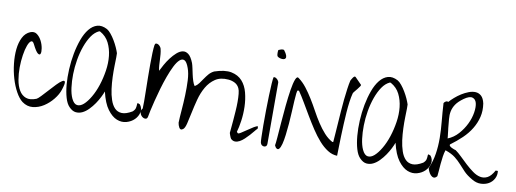

<svg xmlns="http://www.w3.org/2000/svg" viewBox="-57 -1003 3569 1329"><g transform="rotate(10 1727.5 -338.5)"><path d="M130.9 -14.6Q105.5 -34.2 83.5 -74.2Q61.5 -114.3 46.9 -163.6Q32.2 -212.9 26.4 -266.6Q20.5 -320.3 25.4 -367.7Q30.3 -415 48.3 -450.7Q66.4 -486.3 99.6 -500Q127 -510.7 147 -495.6Q167 -480.5 179.7 -455.6Q192.4 -430.7 196.8 -404.3Q201.2 -377.9 196.3 -365.7Q191.4 -353.5 177.2 -363.8Q163.1 -374 138.7 -422.9Q127.9 -445.3 115.7 -438Q103.5 -430.7 93.3 -403.3Q83 -376 76.7 -334.5Q70.3 -293 69.8 -248Q69.3 -203.1 76.7 -160.6Q84 -118.2 101.6 -88.4Q119.1 -58.6 148.9 -47.4Q178.7 -36.1 222.7 -53.7Q231.4 -57.6 251 -78.1Q270.5 -98.6 293.5 -124Q316.4 -149.4 338.9 -172.9Q361.3 -196.3 376.5 -205.1Q391.6 -213.9 395.5 -202.6Q399.4 -191.4 384.8 -146.5Q374 -112.3 346.2 -77.6Q318.4 -43 282.7 -20Q247.1 2.9 207 7.3Q167 11.7 130.9 -14.6Z M458 -36.1Q438.5 -55.7 426.8 -95.7Q415 -135.7 410.6 -186.5Q406.2 -237.3 409.2 -294.4Q412.1 -351.6 422.4 -405.8Q432.6 -460 449.7 -506.8Q466.8 -553.7 491.7 -584.5Q516.6 -615.2 548.3 -624.5Q580.1 -633.8 619.1 -613.3Q632.8 -605.5 647.9 -586.9Q663.1 -568.4 676.8 -545.4Q690.4 -522.5 700.7 -499.5Q710.9 -476.6 715.8 -460.9Q716.8 -456.1 716.3 -431.2Q715.8 -406.2 714.8 -371.1Q713.9 -335.9 715.3 -293.5Q716.8 -251 722.2 -210.4Q727.5 -169.9 739.3 -135.3Q751 -100.6 770.5 -80.6Q790 -60.5 819.8 -59.1Q849.6 -57.6 892.6 -83Q908.2 -96.7 911.1 -109.9Q914.1 -123 914.1 -132.3Q914.1 -141.6 916 -144.5Q918 -147.5 933.6 -139.6Q953.1 -114.3 946.8 -85.4Q940.4 -56.6 918.5 -34.7Q896.5 -12.7 863.3 -3.4Q830.1 5.9 795.4 -7.8Q760.7 -21.5 729.5 -63.5Q698.2 -105.5 679.7 -185.5Q673.8 -168.9 661.6 -144.5Q649.4 -120.1 632.8 -95.7Q616.2 -71.3 595.2 -49.8Q574.2 -28.3 551.8 -17.6Q529.3 -6.8 505.4 -9.3Q481.4 -11.7 458 -36.1ZM466.8 -97.7Q483.4 -62.5 505.9 -59.6Q528.3 -56.6 551.8 -77.1Q575.2 -97.7 598.1 -136.7Q621.1 -175.8 637.2 -225.1Q653.3 -274.4 661.6 -328.6Q669.9 -382.8 664.6 -432.6Q659.2 -482.4 638.7 -523.4Q618.2 -564.5 576.2 -587.9Q575.2 -588.9 572.8 -588.9Q570.3 -588.9 568.4 -588.9Q538.1 -575.2 515.6 -542Q493.2 -508.8 477.1 -463.9Q460.9 -418.9 452.1 -367.2Q443.4 -315.4 442.4 -265.6Q441.4 -215.8 447.3 -171.4Q453.1 -127 466.8 -97.7Z M1596.7 -14.6Q1594.7 -17.6 1591.8 -23.4Q1588.9 -29.3 1586.9 -35.6Q1585 -42 1583 -46.9Q1581.1 -51.8 1581.1 -53.7Q1582 -65.4 1584.5 -89.8Q1586.9 -114.3 1589.4 -144.5Q1591.8 -174.8 1594.2 -209Q1596.7 -243.2 1596.7 -273.9Q1596.7 -304.7 1594.2 -330.1Q1591.8 -355.5 1585 -369.1Q1574.2 -391.6 1553.2 -402.3Q1532.2 -413.1 1507.8 -415Q1452.1 -419.9 1415.5 -395.5Q1378.9 -371.1 1355.5 -330.6Q1332 -290 1318.8 -240.2Q1305.7 -190.4 1296.4 -145Q1287.1 -99.6 1278.8 -65.9Q1270.5 -32.2 1257.8 -23.4Q1248 -16.6 1241.7 -18.6Q1235.4 -20.5 1231 -27.8Q1226.6 -35.2 1223.6 -44.4Q1220.7 -53.7 1219.7 -61.5Q1220.7 -97.7 1225.1 -149.4Q1229.5 -201.2 1231.4 -255.9Q1233.4 -310.5 1231 -360.8Q1228.5 -411.1 1215.8 -445.3Q1201.2 -486.3 1184.6 -494.1Q1168 -502 1150.4 -486.3Q1132.8 -470.7 1115.7 -436.5Q1098.6 -402.3 1083 -359.4Q1067.4 -316.4 1053.7 -269.5Q1040 -222.7 1029.8 -181.2Q1019.5 -139.6 1012.7 -109.4Q1005.9 -79.1 1004.9 -69.3Q1002 -49.8 989.3 -48.8Q976.6 -47.9 964.8 -57.6Q953.1 -67.4 948.7 -84Q944.3 -100.6 958 -115.2Q959 -131.8 959 -166Q959 -200.2 958 -243.2Q957 -286.1 956.5 -334Q956.1 -381.8 956.1 -425.8Q956.1 -469.7 957.5 -505.4Q959 -541 961.9 -560.5Q963.9 -572.3 970.7 -573.7Q977.5 -575.2 985.4 -571.3Q993.2 -567.4 999.5 -559.6Q1005.9 -551.8 1007.8 -544.9Q1012.7 -525.4 1014.2 -506.3Q1015.6 -487.3 1016.6 -468.3Q1017.6 -449.2 1018.6 -430.2Q1019.5 -411.1 1024.4 -391.6Q1033.2 -410.2 1047.9 -436.5Q1062.5 -462.9 1081.1 -487.3Q1099.6 -511.7 1120.6 -530.3Q1141.6 -548.8 1162.6 -552.7Q1183.6 -556.6 1203.1 -541.5Q1222.7 -526.4 1239.3 -484.4Q1244.1 -470.7 1248.5 -449.7Q1252.9 -428.7 1257.8 -406.2Q1262.7 -383.8 1269.5 -362.8Q1276.4 -341.8 1285.2 -330.1Q1301.8 -339.8 1314 -356.4Q1326.2 -373 1338.4 -391.1Q1350.6 -409.2 1364.7 -425.8Q1378.9 -442.4 1400.4 -453.1Q1472.7 -477.5 1520 -467.8Q1567.4 -458 1595.7 -426.3Q1624 -394.5 1636.2 -347.2Q1648.4 -299.8 1649.9 -249Q1651.4 -198.2 1644.5 -149.9Q1637.7 -101.6 1627.9 -69.3L1634.8 -61.5Q1639.6 -56.6 1657.7 -68.4Q1675.8 -80.1 1697.3 -94.7Q1718.8 -109.4 1738.3 -121.6Q1757.8 -133.8 1765.6 -130.9V-115.2Q1757.8 -108.4 1746.6 -94.2Q1735.4 -80.1 1721.2 -64.5Q1707 -48.8 1690.9 -33.7Q1674.8 -18.6 1658.7 -9.8Q1642.6 -1 1626.5 -1Q1610.4 -1 1596.7 -14.6Z M1804.7 -23.4Q1802.7 -29.3 1801.8 -63Q1800.8 -96.7 1800.3 -144.5Q1799.8 -192.4 1800.8 -248.5Q1801.8 -304.7 1803.2 -354Q1804.7 -403.3 1807.1 -439.5Q1809.6 -475.6 1812.5 -485.4Q1818.4 -488.3 1825.2 -485.4Q1832 -482.4 1837.4 -477.5Q1842.8 -472.7 1846.7 -465.8Q1850.6 -459 1850.6 -454.1V-23.4Q1850.6 -12.7 1844.7 -7.3Q1838.9 -2 1830.6 -2Q1822.3 -2 1814.9 -7.3Q1807.6 -12.7 1804.7 -23.4ZM1812.5 -637.7Q1811.5 -640.6 1811 -646Q1810.5 -651.4 1810.5 -657.7Q1810.5 -664.1 1811 -669.4Q1811.5 -674.8 1812.5 -676.8Q1820.3 -680.7 1830.1 -683.6Q1839.8 -686.5 1850.6 -684.6Q1867.2 -663.1 1871.6 -649.9Q1876 -636.7 1872.1 -629.4Q1868.2 -622.1 1858.9 -620.6Q1849.6 -619.1 1839.8 -621.1Q1830.1 -623 1821.8 -627.4Q1813.5 -631.8 1812.5 -637.7Z M1913.1 -7.8Q1911.1 -9.8 1908.2 -15.6Q1905.3 -21.5 1904.3 -23.4Q1907.2 -36.1 1910.6 -80.6Q1914.1 -125 1918.5 -183.6Q1922.9 -242.2 1929.2 -305.7Q1935.5 -369.1 1943.4 -418.9Q1951.2 -468.8 1961.9 -495.6Q1972.7 -522.5 1986.3 -508.8Q2015.6 -487.3 2041 -454.6Q2066.4 -421.9 2089.8 -383.8Q2113.3 -345.7 2135.3 -305.2Q2157.2 -264.6 2181.2 -228Q2205.1 -191.4 2231.9 -161.6Q2258.8 -131.8 2290 -115.2H2296.9Q2298.8 -138.7 2301.3 -173.3Q2303.7 -208 2306.6 -249Q2309.6 -290 2312.5 -333.5Q2315.4 -377 2319.8 -418.5Q2324.2 -460 2329.1 -495.1Q2334 -530.3 2339.8 -554.7Q2340.8 -556.6 2344.2 -563Q2347.7 -569.3 2352.1 -575.7Q2356.4 -582 2361.3 -585.9Q2366.2 -589.8 2371.1 -585.9L2417 -539.1Q2419.9 -536.1 2413.6 -526.9Q2407.2 -517.6 2398.4 -506.3Q2389.6 -495.1 2380.9 -484.9Q2372.1 -474.6 2371.1 -469.7Q2364.3 -444.3 2359.4 -408.7Q2354.5 -373 2351.6 -332.5Q2348.6 -292 2346.7 -249Q2344.7 -206.1 2343.3 -165.5Q2341.8 -125 2341.3 -88.9Q2340.8 -52.7 2339.8 -26.4Q2304.7 -27.3 2272.5 -47.9Q2240.2 -68.4 2210.4 -102.1Q2180.7 -135.7 2152.8 -178.2Q2125 -220.7 2099.1 -264.2Q2073.2 -307.6 2048.8 -349.6Q2024.4 -391.6 2002 -423.8H1993.2Q1989.3 -423.8 1986.8 -402.8Q1984.4 -381.8 1982.4 -348.6Q1980.5 -315.4 1978.5 -272.9Q1976.6 -230.5 1973.1 -188Q1969.7 -145.5 1964.8 -106.9Q1960 -68.4 1953.1 -42Q1946.3 -15.6 1936.5 -4.9Q1926.8 5.9 1913.1 -7.8Z M2501 -36.1Q2481.4 -55.7 2469.7 -95.7Q2458 -135.7 2453.6 -186.5Q2449.2 -237.3 2452.1 -294.4Q2455.1 -351.6 2465.3 -405.8Q2475.6 -460 2492.7 -506.8Q2509.8 -553.7 2534.7 -584.5Q2559.6 -615.2 2591.3 -624.5Q2623 -633.8 2662.1 -613.3Q2675.8 -605.5 2690.9 -586.9Q2706.1 -568.4 2719.7 -545.4Q2733.4 -522.5 2743.7 -499.5Q2753.9 -476.6 2758.8 -460.9Q2759.8 -456.1 2759.3 -431.2Q2758.8 -406.2 2757.8 -371.1Q2756.8 -335.9 2758.3 -293.5Q2759.8 -251 2765.1 -210.4Q2770.5 -169.9 2782.2 -135.3Q2793.9 -100.6 2813.5 -80.6Q2833 -60.5 2862.8 -59.1Q2892.6 -57.6 2935.5 -83Q2951.2 -96.7 2954.1 -109.9Q2957 -123 2957 -132.3Q2957 -141.6 2959 -144.5Q2960.9 -147.5 2976.6 -139.6Q2996.1 -114.3 2989.7 -85.4Q2983.4 -56.6 2961.4 -34.7Q2939.5 -12.7 2906.2 -3.4Q2873 5.9 2838.4 -7.8Q2803.7 -21.5 2772.5 -63.5Q2741.2 -105.5 2722.7 -185.5Q2716.8 -168.9 2704.6 -144.5Q2692.4 -120.1 2675.8 -95.7Q2659.2 -71.3 2638.2 -49.8Q2617.2 -28.3 2594.7 -17.6Q2572.3 -6.8 2548.3 -9.3Q2524.4 -11.7 2501 -36.1ZM2509.8 -97.7Q2526.4 -62.5 2548.8 -59.6Q2571.3 -56.6 2594.7 -77.1Q2618.2 -97.7 2641.1 -136.7Q2664.1 -175.8 2680.2 -225.1Q2696.3 -274.4 2704.6 -328.6Q2712.9 -382.8 2707.5 -432.6Q2702.1 -482.4 2681.6 -523.4Q2661.1 -564.5 2619.1 -587.9Q2618.2 -588.9 2615.7 -588.9Q2613.3 -588.9 2611.3 -588.9Q2581.1 -575.2 2558.6 -542Q2536.1 -508.8 2520 -463.9Q2503.9 -418.9 2495.1 -367.2Q2486.3 -315.4 2485.4 -265.6Q2484.4 -215.8 2490.2 -171.4Q2496.1 -127 2509.8 -97.7Z M3290 -26.4Q3251 -48.8 3229 -71.8Q3207 -94.7 3187.5 -116.7Q3168 -138.7 3142.6 -158.7Q3117.2 -178.7 3072.3 -194.3Q3065.4 -174.8 3061.5 -148.4Q3057.6 -122.1 3055.2 -95.2Q3052.7 -68.4 3051.3 -44.4Q3049.8 -20.5 3047.9 -7.8Q3035.2 7.8 3023.4 5.9Q3011.7 3.9 3002.4 -6.3Q2993.2 -16.6 2986.8 -30.8Q2980.5 -44.9 2979.5 -52.7Q3002 -105.5 3010.3 -159.2Q3018.6 -212.9 3018.1 -269.5Q3017.6 -326.2 3011.7 -386.7Q3005.9 -447.3 3002 -513.7Q3006.8 -521.5 3015.1 -526.4Q3023.4 -531.2 3033.2 -527.3Q3045.9 -542 3066.4 -560.1Q3086.9 -578.1 3110.8 -593.3Q3134.8 -608.4 3160.6 -618.2Q3186.5 -627.9 3209 -626.5Q3231.4 -625 3248.5 -609.4Q3265.6 -593.8 3273.4 -558.6Q3281.2 -507.8 3270.5 -463.9Q3259.8 -419.9 3235.8 -380.4Q3211.9 -340.8 3175.8 -306.2Q3139.6 -271.5 3095.7 -239.3Q3092.8 -233.4 3098.1 -228Q3103.5 -222.7 3111.8 -218.3Q3120.1 -213.9 3128.9 -210.9Q3137.7 -208 3141.6 -207Q3161.1 -193.4 3184.6 -170.4Q3208 -147.5 3233.9 -123.5Q3259.8 -99.6 3286.6 -80.1Q3313.5 -60.5 3339.8 -55.2Q3366.2 -49.8 3391.1 -62.5Q3416 -75.2 3438.5 -116.2H3454.1Q3458 -86.9 3444.8 -62Q3431.6 -37.1 3407.7 -23.4Q3383.8 -9.8 3352.5 -8.8Q3321.3 -7.8 3290 -26.4ZM3064.5 -347.7Q3065.4 -343.8 3066.4 -333.5Q3067.4 -323.2 3068.8 -312Q3070.3 -300.8 3071.3 -291Q3072.3 -281.2 3072.3 -277.3Q3114.3 -293.9 3145.5 -329.1Q3176.8 -364.3 3196.3 -404.8Q3215.8 -445.3 3222.2 -485.8Q3228.5 -526.4 3221.7 -552.7Q3214.8 -579.1 3192.9 -585.4Q3170.9 -591.8 3133.8 -565.4Q3098.6 -540 3082.5 -516.1Q3066.4 -492.2 3061 -466.3Q3055.7 -440.4 3058.6 -411.6Q3061.5 -382.8 3064.5 -347.7Z"/></g></svg>

Font: Give You Glory
Style: Regular
Weight: 400
Designer: Kimberly Geswein
Foundry: Kimberly Geswein
Version: Version 1.002